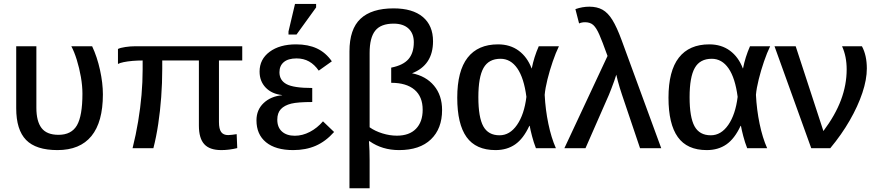

<svg xmlns="http://www.w3.org/2000/svg" viewBox="-20 -768 4552 995"><path d="M513.2 -278.8Q513.2 -135.7 453.9 -63Q394.5 9.8 277.8 9.8Q166.5 9.8 115.2 -42.7Q64 -95.2 64 -207V-528.3H168.5V-209.5Q168.5 -139.6 195.3 -104.5Q222.2 -69.3 283.2 -69.3Q350.1 -69.3 378.7 -118.4Q407.2 -167.5 407.2 -282.7Q407.2 -322.8 399.2 -369.1Q391.1 -415.5 377.9 -458Q364.7 -500.5 349.6 -528.3H457.5Q483.4 -473.1 498.3 -405.3Q513.2 -337.4 513.2 -278.8Z M1127 9.8Q1066.4 9.8 1038.6 -20.8Q1010.7 -51.3 1010.7 -117.2V-454.6H820.8V-411.1Q820.8 -337.4 815.4 -264.9Q810.1 -192.4 800 -125.5Q790 -58.6 774.9 0H667Q684.6 -70.3 696 -139.4Q707.5 -208.5 713.4 -275.9Q719.2 -343.3 719.2 -407.2V-454.6Q692.9 -454.6 667 -452.4Q641.1 -450.2 620.8 -446Q600.6 -441.9 591.3 -436.5V-514.2Q603.5 -520.5 629.6 -524.4Q655.8 -528.3 680.2 -528.3H1235.4V-454.6H1114.7V-135.7Q1114.7 -99.6 1126.2 -83.7Q1137.7 -67.9 1162.6 -67.9Q1172.9 -68.4 1183.6 -69.6Q1194.3 -70.8 1206.5 -72.8L1209.5 -0.5Q1167 9.8 1127 9.8Z M1507.8 -64.5Q1547.4 -64.5 1585.7 -84.5Q1624 -104.5 1653.8 -139.2L1711.4 -84Q1668 -35.2 1616.5 -12.7Q1564.9 9.8 1499.5 9.8Q1408.2 9.8 1358.6 -30.8Q1309.1 -71.3 1309.1 -144.5Q1309.1 -198.7 1346.2 -233.9Q1383.3 -269 1441.9 -274.4V-275.4Q1388.2 -281.2 1356.7 -314.2Q1325.2 -347.2 1325.2 -397Q1325.2 -460.9 1377.2 -499.5Q1429.2 -538.1 1514.2 -538.1Q1577.1 -538.1 1622.6 -516.8Q1668 -495.6 1699.7 -450.2L1631.8 -401.9Q1609.9 -433.6 1581.5 -449.5Q1553.2 -465.3 1517.1 -465.3Q1473.6 -465.3 1450.9 -446.3Q1428.2 -427.2 1428.2 -393.6Q1428.2 -351.6 1464.8 -332Q1501.5 -312 1598.1 -312V-239.3Q1523.9 -239.3 1489.3 -231Q1454.1 -222.2 1435.5 -202.4Q1417 -182.6 1417 -147.9Q1417 -107.9 1441.4 -86.2Q1465.8 -64.5 1507.8 -64.5ZM1618.2 -729.5 1516.6 -588.9H1475.1V-605L1508.8 -747.6H1618.2Z M2271 -197.8Q2271 -101.1 2213.1 -45.7Q2155.3 9.8 2048.3 9.8Q1960.9 9.8 1895.5 -36.1H1892.1Q1894 -10.3 1894.8 14.4Q1895.5 39.1 1895.5 62.5V207.5H1791V-501.5Q1791 -617.2 1848.4 -670.9Q1905.8 -724.6 2019.5 -724.6Q2118.2 -724.6 2171.1 -680.2Q2224.1 -635.7 2224.1 -554.2Q2224.1 -430.7 2115.2 -388.2Q2187.5 -374 2229.2 -324Q2271 -273.9 2271 -197.8ZM1895.5 -108.4Q1923.8 -88.4 1961.9 -76.7Q2000 -64.9 2036.6 -64.9Q2101.1 -64.9 2135.7 -100.6Q2170.4 -136.2 2170.4 -199.2Q2170.4 -267.1 2128.2 -303Q2085.9 -338.9 2007.3 -338.9V-417.5Q2069.3 -429.7 2096.9 -461.7Q2124.5 -493.7 2124.5 -549.3Q2124.5 -594.2 2097.2 -619.9Q2069.8 -645.5 2020 -645.5Q1953.6 -645.5 1924.6 -609.1Q1895.5 -572.8 1895.5 -493.7Z M2723.1 -115.7Q2692.4 -49.3 2649.9 -19.8Q2607.4 9.8 2547.9 9.8Q2446.3 9.8 2397.9 -57.6Q2349.6 -125 2349.6 -261.7Q2349.6 -400.4 2403.3 -469.2Q2457 -538.1 2561 -538.1Q2623.5 -538.1 2668 -505.4Q2712.4 -472.7 2734.9 -413.6H2735.8Q2747.1 -471.7 2772 -528.3H2876.5Q2860.4 -495.6 2844.5 -449.2Q2828.6 -402.8 2817.1 -356.7Q2805.7 -310.5 2802.7 -276.4Q2806.6 -199.2 2821.8 -126.5Q2836.9 -53.7 2860.8 0H2757.3Q2745.6 -29.8 2737.1 -62.7Q2728.5 -95.7 2725.1 -115.7ZM2459 -264.2Q2459 -160.2 2484.6 -113.5Q2510.3 -66.9 2568.8 -66.9Q2622.1 -66.9 2659.4 -120.8Q2696.8 -174.8 2708 -266.1Q2695.3 -363.8 2660.9 -413.6Q2626.5 -463.4 2573.7 -463.4Q2512.7 -463.4 2485.8 -416Q2459 -368.7 2459 -264.2Z M3128.4 -478Q3099.1 -559.1 3086.4 -587.4Q3070.8 -623.5 3054.7 -638.2Q3038.6 -652.8 3012.2 -652.8Q2994.1 -652.8 2981 -646.5L2961.9 -720.7Q2998 -733.4 3034.2 -733.4Q3073.7 -733.4 3102.1 -717.8Q3130.4 -702.1 3153.6 -664.6Q3176.8 -627 3201.2 -560.5L3406.7 0H3296.9L3203.6 -276.4Q3197.8 -293.9 3191.9 -312.7Q3186 -331.5 3181.4 -349.6Q3176.8 -367.7 3173.8 -380.9Q3170.4 -369.1 3163.1 -348.4Q3155.8 -327.6 3147.9 -307.6Q3140.1 -287.6 3135.7 -276.9L3014.2 0H2904.8Z M3817.9 -115.7Q3787.1 -49.3 3744.6 -19.8Q3702.1 9.8 3642.6 9.8Q3541 9.8 3492.7 -57.6Q3444.3 -125 3444.3 -261.7Q3444.3 -400.4 3498 -469.2Q3551.8 -538.1 3655.8 -538.1Q3718.3 -538.1 3762.7 -505.4Q3807.1 -472.7 3829.6 -413.6H3830.6Q3841.8 -471.7 3866.7 -528.3H3971.2Q3955.1 -495.6 3939.2 -449.2Q3923.3 -402.8 3911.9 -356.7Q3900.4 -310.5 3897.5 -276.4Q3901.4 -199.2 3916.5 -126.5Q3931.6 -53.7 3955.6 0H3852.1Q3840.3 -29.8 3831.8 -62.7Q3823.2 -95.7 3819.8 -115.7ZM3553.7 -264.2Q3553.7 -160.2 3579.3 -113.5Q3605 -66.9 3663.6 -66.9Q3716.8 -66.9 3754.2 -120.8Q3791.5 -174.8 3802.7 -266.1Q3790 -363.8 3755.6 -413.6Q3721.2 -463.4 3668.5 -463.4Q3607.4 -463.4 3580.6 -416Q3553.7 -368.7 3553.7 -264.2Z M4472.2 -413.1Q4472.2 -356 4449 -286.6Q4425.8 -217.3 4383.5 -143.8Q4341.3 -70.3 4282.7 0H4184.1L3993.7 -528.3H4103.5L4247.1 -88.9Q4308.6 -170.9 4338.1 -249.5Q4367.7 -328.1 4367.7 -408.7Q4367.7 -475.6 4343.8 -528.3H4446.8Q4472.2 -481 4472.2 -413.1Z"/></svg>

Font: Arimo Medium
Style: Regular
Weight: 500
Designer: Steve Matteson
Foundry: Monotype Imaging Inc.
Version: Version 1.33